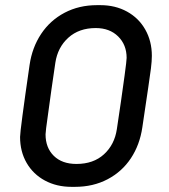

<svg xmlns="http://www.w3.org/2000/svg" viewBox="-20 -716 655 746"><path d="M570 -499Q570 -479 566.5 -450.5Q563 -422 556 -376Q551 -345 533 -221Q523 -153 488.5 -101Q454 -49 398 -19.5Q342 10 271 10H258Q200 10 154.5 -14.5Q109 -39 83.5 -83Q58 -127 58 -184Q58 -209 95 -464Q105 -532 140 -584.5Q175 -637 231 -666.5Q287 -696 357 -696H370Q428 -696 473.5 -671Q519 -646 544.5 -601Q570 -556 570 -499ZM195 -472 180 -369Q175 -330 166 -267.5Q157 -205 157 -194Q157 -142 189 -110.5Q221 -79 277 -79Q343 -79 384 -116.5Q425 -154 434 -214Q446 -298 450 -322Q456 -363 464 -422Q472 -481 472 -491Q472 -542 439 -574.5Q406 -607 352 -607Q287 -607 245.5 -569.5Q204 -532 195 -472Z"/></svg>

Font: Chivo
Style: Italic
Weight: 400
Italic angle: -8.05°
Designer: Hector Gatti
Foundry: Omnibus-Type
Version: Version 1.007